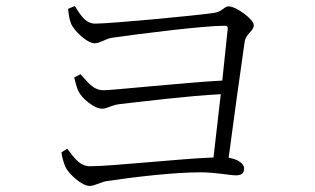

<svg xmlns="http://www.w3.org/2000/svg" viewBox="-20 -672 1040 634"><path d="M202 -181 183 -169C184 -155 191 -132 196 -121C205 -100 249 -58 276 -58C292 -58 314 -71 332 -74C427 -88 555 -103 642 -103C692 -103 739 -93 759 -93C780 -93 786 -102 786 -116C786 -133 763 -147 735 -151C750 -264 775 -447 788 -535C793 -562 818 -569 818 -589C818 -608 760 -651 735 -651C719 -651 716 -633 684 -629C621 -620 346 -594 294 -594C260 -594 243 -628 227 -652L205 -643C206 -630 209 -607 214 -596C221 -574 266 -529 293 -529C309 -529 330 -544 348 -547C446 -561 651 -587 723 -587C730 -587 733 -584 732 -577L714 -406C586 -399 353 -374 321 -374C286 -374 266 -406 246 -427L225 -416C228 -404 234 -379 240 -369C250 -348 291 -313 317 -313C334 -313 346 -324 373 -328C464 -338 596 -355 709 -361L685 -152C574 -148 349 -123 277 -123C241 -123 221 -157 202 -181Z"/></svg>

Font: Noto Serif TC Light
Style: Regular
Weight: 300
Designer: Ryoko NISHIZUKA 西塚涼子 (kana & ideographs); Frank Grießhammer (Latin, Greek & Cyrillic); Wenlong ZHANG 张文龙 (bopomofo); San
Foundry: Adobe
Version: Version 2.001;hotconv 1.1.0;makeotfexe 2.6.0